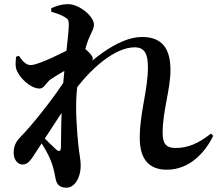

<svg xmlns="http://www.w3.org/2000/svg" viewBox="-20 -832 1040 913"><path d="M773.7 -25C884.4 -25 957.8 -111.3 993.8 -186.1L983.3 -196.8C924.6 -150.8 875.1 -128.3 815.2 -128.3C771 -128.3 753.3 -147.6 753.3 -200.1C753.3 -304.3 790.5 -405.7 790.5 -498.8C790.5 -599.1 752.6 -656.2 654.7 -656.2C535.6 -656.2 395 -530 326.1 -455.8L322.2 -383.2C405.7 -503.6 525.9 -607 620 -607C668.5 -607 683.4 -574.4 683.4 -512.6C683.4 -403 644.5 -296.1 644.5 -176C644.5 -70.2 692.8 -25 773.7 -25ZM88.8 -49.5C113.7 -50.2 128.7 -74.3 146.8 -102.4C203 -189.1 262.2 -277.9 315.6 -361.2L309.7 -482.7C240.1 -368.5 127.5 -231.1 74.2 -177.4C53.6 -155.9 45 -134 45 -105.4C45 -69.5 66.9 -48.8 88.8 -49.5ZM296.3 60.6C333.9 60.6 363.8 14.1 363.8 -44.7C363.8 -72.7 356.9 -99.5 352.8 -139.9C346.3 -202.4 338.4 -302.9 344 -384.1C348.1 -454.7 380.2 -595 401.1 -645.7C413.5 -677.8 426.7 -692.8 426.7 -715.7C426.7 -753.1 358.6 -812.3 303.7 -812.3C274.9 -812.3 250.1 -804.7 223.7 -792.9L223.9 -776C251.2 -768.6 271.4 -760.2 285.6 -752.1C303.6 -742 307.2 -735.8 307.2 -714.3C306.9 -668.1 286.3 -522 278.2 -403.6C270.2 -302.5 271.2 -184.6 269.7 -131.1C269 -112 260.6 -109.1 247 -121C231.9 -135.5 183.7 -180.1 165.3 -203.3L154.6 -182.7C182.9 -147.2 209.5 -99.7 221.7 -68.2C233.4 -38.7 238.6 -13.3 243.6 14.1C248.3 42.4 261.2 60.6 296.3 60.6ZM168.6 -410.9C190.2 -410.9 200.2 -440.4 220.5 -454.5C245.6 -471.4 307.6 -508.9 345.1 -525.8C342 -514.1 333.8 -489.2 328.5 -479.2L325.3 -418.5C349 -452.2 372.5 -486.6 398.7 -516.2C412.8 -532.7 421.2 -541.4 421.2 -555.3C421.2 -567.3 387.2 -602.1 365.4 -611.8C354.9 -616.1 343.8 -616 328.5 -607.8C288.5 -586.1 164.1 -522.6 126.3 -522.6C103 -522.6 86.8 -541.5 69.9 -566.5L56.2 -562C54.7 -544.8 52.3 -520.9 57 -504.7C69.7 -463.3 124.5 -410.9 168.6 -410.9Z"/></svg>

Font: Source Han Serif CN VF
Style: Regular
Weight: 250
Designer: Ryoko NISHIZUKA 西塚涼子 (kana & ideographs); Frank Grießhammer (Latin, Greek & Cyrillic); Wenlong ZHANG 张文龙 (bopomofo); San
Foundry: Adobe
Version: Version 2.002;hotconv 1.1.0;makeotfexe 2.6.0